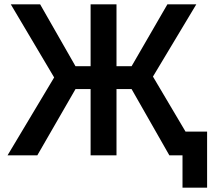

<svg xmlns="http://www.w3.org/2000/svg" viewBox="-20 -720 985 890"><path d="M231 -361 30 -700H166L330 -413H400V-700H520V-413H590L756 -700H890L689 -365L840 -110H940V150H826V0H765L590 -307H520V0H400V-307H330L153 0H15Z"/></svg>

Font: PT Root UI Bold
Style: Regular
Weight: 700
Designer: Vitaly Kuzmin
Foundry: ParaType Ltd.
Version: Version 2.000G